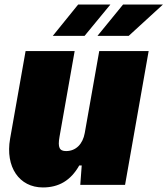

<svg xmlns="http://www.w3.org/2000/svg" viewBox="-20 -804 728 835"><path d="M209.5 -647.9H347.7L460 -784.2H319.8ZM403.8 -647.9H539.6L688.5 -784.2H515.1ZM166.5 11.2C235.4 11.2 287.6 -18.6 324.7 -84.5H335.4L329.1 0H523.9L626.5 -582H411.6L348.6 -225.6C340.3 -178.2 310.5 -147 267.6 -147C238.8 -147 230.5 -162.1 238.8 -209L304.7 -582H91.3L23.9 -200.7C2.4 -78.1 63.5 11.2 166.5 11.2Z"/></svg>

Font: Decalotype Black Italic
Style: Regular
Weight: 900
Italic angle: -10°
Designer: Alfredo Marco Pradil
Foundry: Alfredo Marco Pradil
Version: Version 1.0